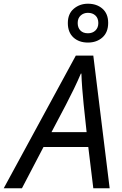

<svg xmlns="http://www.w3.org/2000/svg" viewBox="-77 -1013 659 1033"><path d="M-57 0 331 -714H425L513 0H425L398 -222H157L41 0ZM200 -302H389L373 -452Q369 -490 365.5 -536Q362 -582 361 -617H358Q342 -579 321 -535.5Q300 -492 277 -448ZM396 -784Q348 -784 318 -811.5Q288 -839 288 -889Q288 -939 320 -966Q352 -993 396 -993Q444 -993 474.5 -966Q505 -939 505 -890Q505 -839 474 -811.5Q443 -784 396 -784ZM396 -834Q421 -834 436.5 -849Q452 -864 452 -889Q452 -915 436.5 -929.5Q421 -944 396 -944Q373 -944 357 -929.5Q341 -915 341 -889Q341 -864 355.5 -849Q370 -834 396 -834Z"/></svg>

Font: Noto Sans IKEA
Style: Italic
Weight: 400
Italic angle: -12°
Designer: Monotype Design Team
Foundry: Monotype Imaging Inc.
Version: Version 2.001